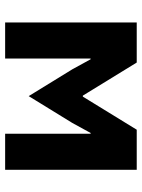

<svg xmlns="http://www.w3.org/2000/svg" viewBox="80 -646 565 766"><g transform="rotate(90 363.0 -262.5)"><path d="M69 -525H229L361 -310H365L497 -525H657V0H513V-341H510L470 -268L363 -94L256 -268L216 -341H213V0H69Z"/></g></svg>

Font: Aneliza ExtraBold
Style: Regular
Weight: 800
Designer: Mike Abbink, Paul van der Laan, Pieter van Rosmalen
Foundry: Bold Monday
Version: Version 3.001;September 8, 2019;FontCreator 11.5.0.2425 64-b